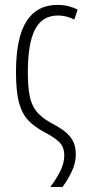

<svg xmlns="http://www.w3.org/2000/svg" viewBox="-20 -561 349 785"><path d="M214.8 -541Q240.2 -541 261.5 -535.4Q282.7 -529.8 297.4 -521.5L283.7 -481Q251.5 -497.6 217.8 -497.6Q152.8 -497.6 123.3 -440.9Q93.8 -384.3 93.8 -265.1Q93.8 -205.6 101.6 -167.7Q109.4 -129.9 129.4 -105.2Q149.4 -80.6 186 -60.1Q211.9 -46.4 235.6 -30.5Q259.3 -14.6 274.7 9.3Q290 33.2 290 70.3Q290 106 272.7 141.6Q255.4 177.2 235.4 203.6H185.5Q211.4 169.4 227.1 137.5Q242.7 105.5 242.7 74.7Q242.7 41.5 224.1 22Q205.6 2.4 164.6 -19Q124.5 -40 97.9 -66.4Q71.3 -92.8 58.3 -139.2Q45.4 -185.5 45.4 -265.6Q45.4 -406.7 88.1 -473.9Q130.9 -541 214.8 -541Z"/></svg>

Font: Open Sans Condensed Light
Style: Regular
Weight: 300
Width: 3
Designer: Monotype Design Team
Foundry: Monotype Imaging Inc.
Version: Version 3.003; ttfautohint (v1.8.4)